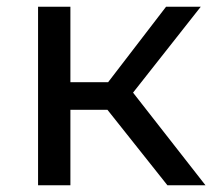

<svg xmlns="http://www.w3.org/2000/svg" viewBox="-20 -550 638 570"><path d="M590 0H477L299 -224H189V0H93V-530H189V-306H301L473 -530H576L375 -275Z"/></svg>

Font: false
Style: Regular
Weight: 500
Designer: Julieta Ulanovsky
Foundry: Julieta Ulanovsky
Version: Version 7.222;hotconv 1.0.109;makeotfexe 2.5.65596